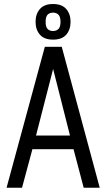

<svg xmlns="http://www.w3.org/2000/svg" viewBox="-20 -915 516 936"><path d="M12 0.2H87.4L138 -187.8H338.4L388 0.2H466.2L281 -687H198.6ZM155.6 -254.2 239 -578.8 321.2 -254.2ZM238.4 -721.8Q281.8 -721.8 302.9 -746Q324 -770.2 324 -808.6Q324 -846.8 302.9 -871.1Q281.8 -895.4 238.4 -895.4Q195.8 -895.4 174.6 -871.1Q153.4 -846.8 153.4 -808.6Q153.4 -770.2 174.6 -746Q195.8 -721.8 238.4 -721.8ZM238.4 -763.8Q222 -763.8 212.2 -773.7Q202.4 -783.6 202.4 -808.6Q202.4 -833.6 212.2 -843.5Q222 -853.4 238.4 -853.4Q254.8 -853.4 264.9 -843.5Q275 -833.6 275 -808.6Q275 -783.6 264.9 -773.7Q254.8 -763.8 238.4 -763.8Z"/></svg>

Font: Secuela Light
Style: Regular
Weight: 300
Designer: Fernando Haro
Foundry: deFharo
Version: Version 1.708